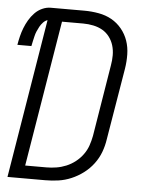

<svg xmlns="http://www.w3.org/2000/svg" viewBox="-53 -777 605 819"><g transform="rotate(5 250.0 -367.5)"><path d="M10 0 122 -681Q112 -678 103.5 -669Q95 -660 89.5 -650Q84 -640 79.5 -629.5Q75 -619 72.5 -608Q70 -597 67.5 -586.5Q65 -576 63 -565H3Q6 -583 10.5 -601.5Q15 -620 22 -638Q29 -656 39 -673Q49 -690 63 -704.5Q77 -719 95 -727Q113 -735 131 -735H275Q306 -735 336.5 -729.5Q367 -724 392 -710Q417 -696 435.5 -673.5Q454 -651 463.5 -623.5Q473 -596 473.5 -565Q474 -534 469 -503L418 -197Q414 -169 404 -142Q394 -115 376 -91Q358 -67 334 -49Q310 -31 283 -19.5Q256 -8 228 -4Q200 0 172 0ZM172 -55Q193 -55 214.5 -58.5Q236 -62 256.5 -70.5Q277 -79 295 -93Q313 -107 326.5 -125.5Q340 -144 347 -164.5Q354 -185 358 -206L408 -512Q412 -534 412 -556Q412 -578 406 -598Q400 -618 387.5 -634.5Q375 -651 357.5 -661Q340 -671 318.5 -675.5Q297 -680 275 -680H184L81 -55Z"/></g></svg>

Font: Iosevka Curly Light
Style: Italic
Weight: 300
Italic angle: -9°
Monospace: yes
Designer: Belleve Invis
Foundry: Belleve Invis
Version: Version 22.1.2; ttfautohint (v1.8.4)